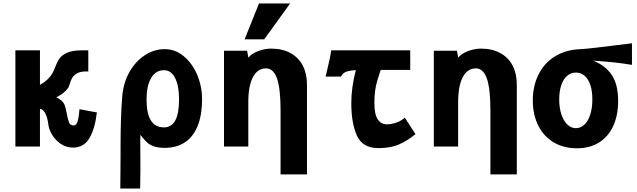

<svg xmlns="http://www.w3.org/2000/svg" viewBox="-20 -838 3640 1098"><path d="M256.5 -125.5Q252 -163.5 240 -187.8Q228 -212 208.5 -216V0H68V-550H208.5V-353Q232 -365.5 251.8 -384Q271.5 -402.5 284 -427Q288 -435 295 -453Q306.5 -483.5 319.8 -502.8Q333 -522 363 -536Q393 -550 445 -550H485V-429.5H471.5Q439 -429.5 420 -418.2Q401 -407 392.8 -392.5Q384.5 -378 378.5 -357.5Q376 -347.5 373.5 -343Q367 -328.5 348 -311.8Q329 -295 302 -281Q339 -265.5 350.5 -235Q356 -221 362 -188Q368 -154 375.2 -137.2Q382.5 -120.5 400 -120.5Q410.5 -120.5 417 -129.5Q423.5 -138.5 427.5 -158.2Q431.5 -178 434.5 -213.5L534 -195Q523 -101.5 491.2 -47.8Q459.5 6 398 6Q358 6 327 -15.5Q296 -37 277.8 -67.8Q259.5 -98.5 256.5 -125.5Z M668 240 669.5 51V20.5V1Q669.5 -179 679.5 -291Q686.5 -367 721.2 -427.8Q756 -488.5 809.2 -522.8Q862.5 -557 922 -557Q982.5 -557 1031.2 -516.2Q1080 -475.5 1107.8 -409.5Q1135.5 -343.5 1135.5 -272Q1135.5 -176.5 1108.8 -114Q1082 -51.5 1034.2 -22Q986.5 7.5 922 7.5Q884 7.5 859.8 -1.2Q835.5 -10 821.5 -23Q807.5 -36 789.5 -58.5L783 -66.5Q782 -51.5 782 -27.5Q782 8.5 782.5 30.5L783 126.5Q783 183 781.5 240ZM1004 -271Q1004 -345.5 981.8 -391Q959.5 -436.5 918 -436.5Q869.5 -436.5 843.8 -391Q818 -345.5 818 -271Q818 -189 842.8 -149.2Q867.5 -109.5 918 -109.5Q961 -109.5 982.5 -149.5Q1004 -189.5 1004 -271Z M1501.5 -447Q1453 -447 1426.5 -397Q1400 -347 1400 -252V0H1261V-151V-238V-548H1393L1400.5 -508Q1416.5 -530 1454.5 -545Q1492.5 -560 1530.5 -560Q1595 -560 1641.2 -534.5Q1687.5 -509 1711.5 -462.8Q1735.5 -416.5 1735.5 -355V159.5H1584.5V-206Q1584.5 -332 1564 -389.5Q1543.5 -447 1501.5 -447ZM1379 -613 1461 -818H1639L1491 -613Z M1853 -446.5Q1859 -471 1865 -498.8Q1871 -526.5 1874 -550H2326V-438H2157Q2143.5 -398 2136.5 -373.2Q2129.5 -348.5 2125.2 -318.5Q2121 -288.5 2121 -249Q2121 -185 2139.8 -156Q2158.5 -127 2192 -127Q2216 -127 2244.5 -136.2Q2273 -145.5 2295 -165L2356 -71Q2313.5 -35.5 2264.5 -13.2Q2215.5 9 2144 9Q2054 9 2021.5 -61.5Q1989 -132 1989 -248Q1989 -338.5 2015 -437Q1976 -434.5 1957.5 -426.8Q1939 -419 1930 -400H1842Q1844.5 -413.5 1853 -446.5Z M2701.5 -447Q2653 -447 2626.5 -397Q2600 -347 2600 -252V0H2461V-151V-238V-548H2593L2600.5 -508Q2616.5 -530 2654.5 -545Q2692.5 -560 2730.5 -560Q2795 -560 2841.2 -534.5Q2887.5 -509 2911.5 -462.8Q2935.5 -416.5 2935.5 -355V159.5H2784.5V-206Q2784.5 -332 2764 -389.5Q2743.5 -447 2701.5 -447Z M3027 -264Q3027 -345 3058.8 -410.2Q3090.5 -475.5 3152 -514.5Q3213.5 -553.5 3299.5 -557Q3326.5 -558 3384.2 -564.8Q3442 -571.5 3497 -578.5Q3564.5 -587.5 3594 -590.5V-467Q3501.5 -483 3373 -491Q3443 -463 3479 -408.5Q3515 -354 3515 -261Q3515 -178.5 3487 -117.5Q3459 -56.5 3406 -23.2Q3353 10 3279 10Q3204.5 10 3147.5 -23.2Q3090.5 -56.5 3058.8 -118.8Q3027 -181 3027 -264ZM3367.5 -270Q3367.5 -318 3355.8 -352.5Q3344 -387 3322.8 -405Q3301.5 -423 3274 -423Q3244.5 -423 3222.8 -404Q3201 -385 3189.5 -350.2Q3178 -315.5 3178 -269.5Q3178 -222 3190.2 -184.5Q3202.5 -147 3224.2 -126Q3246 -105 3273 -105Q3300 -105 3321.5 -124.8Q3343 -144.5 3355.2 -182Q3367.5 -219.5 3367.5 -270Z"/></svg>

Font: JuliaMono Black
Style: Regular
Weight: 900
Monospace: yes
Designer: cormullion
Foundry: corm
Version: Version 0.054; ttfautohint (v1.8.4)